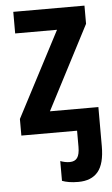

<svg xmlns="http://www.w3.org/2000/svg" viewBox="-54 -580 491 841"><g transform="rotate(-5 191.0 -159.5)"><path d="M350 -543V-463L159 -95H372V77Q372 154 343 189Q314 224 256 224Q233 224 215.5 221Q198 218 185 213V126Q206 134 226 134Q249 134 259.5 119Q270 104 270 71V0H25V-73L221 -448H37V-543Z"/></g></svg>

Font: Noto Sans Condensed SemiBold
Style: Regular
Weight: 600
Width: 3
Designer: Monotype Design Team
Foundry: Monotype Imaging Inc.
Version: Version 2.013; ttfautohint (v1.8.4.7-5d5b)